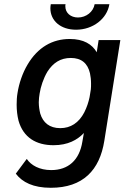

<svg xmlns="http://www.w3.org/2000/svg" viewBox="-20 -700 594 911"><path d="M341 -559C421 -559 488 -611 499 -680H429C423 -644 389 -617 350 -617C315 -617 290 -639 290 -670C290 -673 290 -677 291 -680H221C220 -674 219 -667 219 -661C219 -602 267 -559 341 -559ZM448 -510 439 -452C417 -490 377 -515 311 -515C228 -515 159 -475 111 -394C87 -354 70 -304 63 -258C60 -241 59 -222 59 -203C59 -177 62 -151 68 -127C91 -47 152 -11 234 -11C302 -11 347 -36 378 -69L371 -29C357 61 303 107 223 107C167 107 127 84 107 54L55 124C86 165 138 191 221 191C374 191 453 107 475 -32L551 -510ZM380 -167C354 -117 315 -92 266 -92C215 -92 184 -118 171 -161C167 -177 164 -196 164 -215C164 -229 166 -243 168 -256C173 -289 186 -328 205 -360C232 -402 267 -425 316 -425C366 -425 396 -400 407 -352C410 -338 412 -321 412 -303C412 -294 412 -285 411 -276L405 -239C400 -215 392 -191 380 -167Z"/></svg>

Font: Arthouse Owned Medium
Style: Italic
Weight: 500
Italic angle: -10°
Designer: Jeremy Tribby
Foundry: Tribby Type
Version: Version 1.000;PS 001.000;hotconv 1.0.88;makeotf.lib2.5.64775